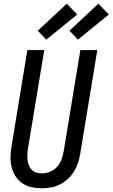

<svg xmlns="http://www.w3.org/2000/svg" viewBox="-20 -1004 605 1032"><path d="M205 8Q176 8 149 2Q122 -4 100 -19Q78 -34 63.5 -56.5Q49 -79 42.5 -105.5Q36 -132 36.5 -160Q37 -188 42 -217L127 -735H218L130 -204Q128 -189 127 -173.5Q126 -158 128 -143Q130 -128 135.5 -114.5Q141 -101 151 -91Q161 -81 175.5 -76.5Q190 -72 205 -72Q227 -72 249 -81Q271 -90 286.5 -107Q302 -124 310 -145.5Q318 -167 322 -189L412 -735H503L411 -176Q407 -152 399 -128Q391 -104 377.5 -82Q364 -60 344.5 -42Q325 -24 302 -12.5Q279 -1 254 3.5Q229 8 205 8ZM399 -791 353 -839 509 -984 565 -926ZM229 -791 183 -839 339 -984 395 -926Z"/></svg>

Font: Iosevka Medium Oblique
Style: Regular
Weight: 500
Italic angle: -9°
Monospace: yes
Designer: Belleve Invis
Foundry: Belleve Invis
Version: Version 32.5.0; ttfautohint (v1.8.4)